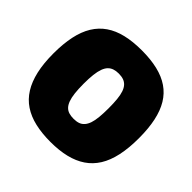

<svg xmlns="http://www.w3.org/2000/svg" viewBox="-179 -884 1068 1068"><g transform="rotate(45 355.0 -350.0)"><path d="M356 -172Q378 -172 394 -177.5Q410 -183 421.5 -196Q433 -209 440 -229.5Q447 -250 450 -280.5Q453 -311 453 -351Q453 -391 450 -421Q447 -451 440 -471.5Q433 -492 421.5 -504.5Q410 -517 394 -522.5Q378 -528 356 -528Q335 -528 319 -522.5Q303 -517 291.5 -505Q280 -493 272.5 -472.5Q265 -452 261.5 -421.5Q258 -391 258 -350Q258 -308 261.5 -277.5Q265 -247 272.5 -226.5Q280 -206 291.5 -194Q303 -182 319 -177Q335 -172 356 -172ZM356 10Q289 10 235 -2.5Q181 -15 140.5 -42Q100 -69 73.5 -111.5Q47 -154 33.5 -213Q20 -272 20 -350Q20 -426 32.5 -485Q45 -544 71 -586.5Q97 -629 137 -656.5Q177 -684 231.5 -697Q286 -710 356 -710Q426 -710 480.5 -697Q535 -684 574.5 -657Q614 -630 639.5 -588Q665 -546 677.5 -487.5Q690 -429 690 -353Q690 -275 677 -215Q664 -155 637.5 -112.5Q611 -70 571 -43Q531 -16 477.5 -3Q424 10 356 10Z"/></g></svg>

Font: Georama Black
Style: Regular
Weight: 900
Designer: Jean-Baptiste Levee
Foundry: Production Type
Version: Version 1.001